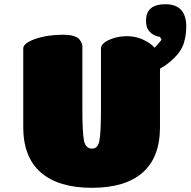

<svg xmlns="http://www.w3.org/2000/svg" viewBox="-20 -875 900 907"><path d="M89.8 -274.9V-646Q89.8 -670.9 146 -690.9Q203.6 -710.9 277.8 -710.9Q337.4 -710.9 356 -688Q369.1 -669.9 369.1 -657.2V-358.9Q369.1 -249 377 -209Q385.7 -172.9 414.1 -172.9Q441.9 -172.9 449.2 -208Q457 -246.1 457 -359.9V-646Q457 -673.8 511.2 -692.9Q543.5 -704.1 581.1 -704.1Q619.1 -704.1 654.3 -688.5Q689.5 -672.9 710 -649.9Q723.6 -662.6 743.2 -687L735.8 -701.2Q722.2 -701.2 702.9 -712.4Q683.6 -723.6 674.8 -744.1Q673.8 -747.6 672.9 -751.7Q671.9 -755.9 671.4 -758.1Q670.9 -760.3 670.4 -765.4Q669.9 -770.5 669.9 -777.8Q669.9 -855 761.2 -855Q859.9 -855 859.9 -749Q859.9 -709.5 848.1 -669.9Q836.4 -633.8 803.2 -601.3Q770 -568.8 735.8 -550.8V-274.9Q735.8 -131.8 653.8 -59.8Q571.8 12.2 414.1 12.2Q256.3 12.2 173.1 -60.1Q89.8 -132.3 89.8 -274.9Z"/></svg>

Font: GGS TheRock Black
Style: Regular
Weight: 900
Designer: Rodrigo Fuenzalida (2012); Goodgame Studios (2014)
Foundry: Rodrigo Fuenzalida,2012;  GGS,2014
Version: Version 1.002 | FøM Mod